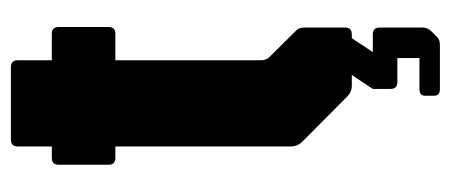

<svg xmlns="http://www.w3.org/2000/svg" viewBox="-257 -408 826 352"><g transform="rotate(-90 156.0 -232.0)"><path d="M175 0Q163.5 0 155 -8.5L71.5 -91.5Q63.5 -100 63.5 -111.5V-433.5H42.5Q30 -433.5 30 -446V-537.5Q30 -550 42.5 -550H63.5V-612.5Q63.5 -625 76 -625H209Q221.5 -625 221.5 -612.5V-550H270Q282.5 -550 282.5 -537.5V-446Q282.5 -433.5 270 -433.5H221.5V-166.5Q221.5 -157 227.5 -151L276.5 -101.5Q281.5 -97 281.5 -86.5V-12.5Q281.5 0 269 0ZM169 161.5Q156.5 161.5 156.5 151V134Q156.5 124 169 124H225.5V83.5H181.5Q169 83.5 169 71V38.5L194.5 0H262L236.5 38.5H269Q281.5 38.5 281.5 51V130Q281.5 139 274.5 146L264.5 156Q261 159.5 257 160.5Q253 161.5 249 161.5Z"/></g></svg>

Font: Jaro
Style: Regular
Weight: 400
Designer: Agyei Archer, Celine Hurka, Mirko Velimirović
Version: Version 1.000